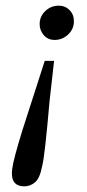

<svg xmlns="http://www.w3.org/2000/svg" viewBox="-20 -470 308 678"><path d="M171 -255 155 -113Q147 -21 140.5 38Q134 97 129 116Q121 159 104 173.5Q87 188 66 188Q22 188 22 143Q22 127 27.5 102.5Q33 78 45.5 35Q58 -8 81 -78Q104 -148 138 -255ZM241 -395Q241 -367 220.5 -348Q200 -329 173 -329Q149 -329 134.5 -346Q120 -363 120 -385Q120 -412 140 -431Q160 -450 187 -450Q210 -450 225.5 -434.5Q241 -419 241 -395Z"/></svg>

Font: Lisu Bosa
Style: Italic
Weight: 400
Italic angle: -19°
Designer: David Morse, Annie Olsen, Victor Gaultney, Frank Grießhammer (Latin)
Foundry: SIL International
Version: Version 2.000